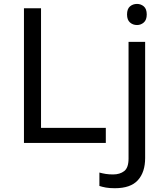

<svg xmlns="http://www.w3.org/2000/svg" viewBox="-20 -740 862 994"><path d="M637.7 -665Q637.7 -693.8 652.8 -706.8Q668 -719.7 689.5 -719.7Q709.5 -719.7 724.6 -706.8Q739.7 -693.8 739.7 -665Q739.7 -637.2 724.6 -623.8Q709.5 -610.4 689.5 -610.4Q668 -610.4 652.8 -623.8Q637.7 -637.2 637.7 -665ZM527.8 0H104V-697.3H192.4V-78.1H527.8ZM574.7 234.4Q547.4 234.4 528.1 231Q508.8 227.5 494.6 222.7V153.3Q510.3 157.7 527.3 160.4Q544.4 163.1 565.4 163.1Q600.6 163.1 623 145.8Q645.5 128.4 645.5 81.1V-523.4H731.4V78.1Q731.4 151.4 693.8 192.9Q656.2 234.4 574.7 234.4Z"/></svg>

Font: Lunasima
Style: Regular
Weight: 400
Designer: The DocRepair Project, Monotype Design Team
Foundry: Google
Version: Version 2.009